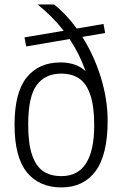

<svg xmlns="http://www.w3.org/2000/svg" viewBox="-20 -828 547 858"><path d="M461 -288.5Q461 -136 407 -63.2Q353 9.5 254.5 9.5Q155 9.5 100 -58.2Q45 -126 45 -270.5Q45 -414.5 99 -481.8Q153 -549 250.5 -549Q283.5 -549 311.5 -540Q339.5 -531 362.5 -510Q335 -588 291 -653.5L97 -620.5L89.5 -661L264.5 -690.5Q214.5 -755 148 -808H221.5Q275 -766.5 323 -700.5L442.5 -721L450 -680.5L348 -663Q400.5 -580 430.8 -481.8Q461 -383.5 461 -288.5ZM401 -268.5Q401 -354.5 383.2 -405.2Q365.5 -456 333.2 -477.5Q301 -499 253.5 -499Q181.5 -499 143.8 -447.5Q106 -396 106 -272Q106 -186 123.5 -135Q141 -84 173.8 -62.5Q206.5 -41 254.5 -41Q401 -41 401 -268.5Z"/></svg>

Font: Encode Sans Semi Condensed Light
Style: Regular
Weight: 300
Width: 4
Designer: Multiple Designers
Foundry: Impallari Type
Version: Version 2.000